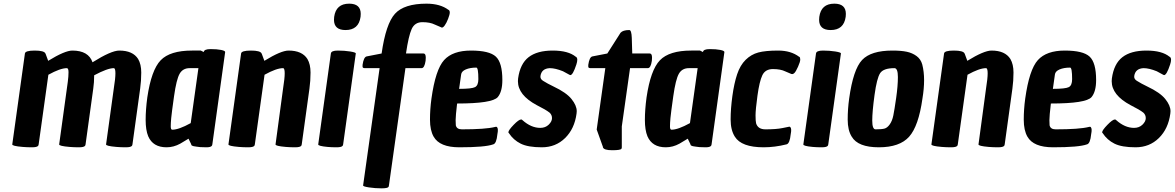

<svg xmlns="http://www.w3.org/2000/svg" viewBox="-20 -788 6414 1048"><path d="M601 -416Q567 -416 494 -377Q494 -338 489 -304L447 0Q446 6 444 8Q438 16 410.5 16Q383 16 360 14Q301 9 303 0L350 -341Q354 -371 354 -393.5Q354 -416 345 -416Q309 -416 244 -380L191 0Q190 6 188 8Q182 16 154.5 16Q127 16 104 14Q45 9 47 0L116 -496Q118 -512 169.5 -512Q221 -512 228 -496Q228 -494 229 -494L243 -456Q334 -512 375 -512Q463 -512 485 -448Q587 -512 631 -512Q705 -512 734 -466Q751 -437 751 -392Q751 -347 745 -304L703 0Q702 6 700 8Q694 16 666.5 16Q639 16 616 14Q557 9 559 0L601 -304Q610 -360 610 -388Q610 -416 601 -416Z M889 16Q815 16 789 -44Q775 -78 775 -133.5Q775 -189 784 -256Q806 -406 857 -459Q908 -512 1028 -512H1076L1092 -504Q1094 -520 1129 -520Q1164 -520 1186.5 -515.5Q1209 -511 1209 -504L1139 0Q1138 6 1136 8Q1130 16 1107 16Q1084 16 1073 15Q1062 14 1053 12.5Q1044 11 1037 10Q1022 6 1024 0L1009 -31Q978 -12 964 -4Q928 16 889 16ZM920 -80Q956 -80 1021 -116L1063 -416H1015Q978 -416 960.5 -385.5Q943 -355 930 -263Q917 -171 914.5 -143.5Q912 -116 912 -98Q912 -80 920 -80Z M1555 -512Q1629 -512 1658 -466Q1675 -437 1675 -392Q1675 -347 1669 -304L1627 0Q1626 6 1624 8Q1618 16 1590.5 16Q1563 16 1540 14Q1482 9 1484 0L1525 -304Q1534 -360 1534 -388Q1534 -416 1525 -416Q1489 -416 1424 -380L1371 0Q1370 6 1368 8Q1362 16 1334.5 16Q1307 16 1284 14Q1225 9 1227 0L1296 -496Q1298 -512 1349.5 -512Q1401 -512 1408 -496Q1408 -494 1409 -494L1423 -456Q1514 -512 1555 -512Z M1786 -496Q1788 -512 1824 -512Q1860 -512 1891.5 -507Q1923 -502 1922 -496L1853 0Q1852 6 1850 8Q1844 16 1817 16Q1790 16 1768 14Q1715 9 1717 0ZM1886 -768Q1949 -768 1949 -712Q1949 -705 1948 -696Q1938 -624 1866 -624Q1803 -624 1803 -680Q1803 -687 1804 -696Q1814 -768 1886 -768Z M1972 -416Q1959 -416 1959 -424V-434Q1965 -476 1981 -480L2063 -496Q2086 -658 2136 -713Q2186 -768 2308 -768Q2383 -768 2428 -734H2429Q2435 -730 2435 -719.5Q2435 -709 2426 -685.5Q2417 -662 2407 -648.5Q2397 -635 2390 -638Q2388 -638 2388 -639L2353 -654Q2327 -667 2285.5 -667Q2244 -667 2227 -629.5Q2210 -592 2196 -496H2292Q2304 -496 2304 -473Q2304 -466 2303 -456Q2297 -416 2281 -416H2193L2103 224Q2102 230 2101 232Q2096 240 2062 240Q2028 240 1994.5 235Q1961 230 1962 224L2052 -416Z M2487 16Q2380 16 2347 -42Q2327 -77 2327 -134.5Q2327 -192 2335 -250Q2357 -408 2404 -460Q2451 -512 2551 -512Q2651 -512 2686.5 -479Q2722 -446 2722 -351Q2722 -288 2697 -258Q2667 -223 2475 -223Q2467 -155 2467 -132.5Q2467 -110 2468 -104Q2473 -82 2501 -82Q2630 -82 2682 -95Q2683 -95 2686.5 -96Q2690 -97 2693 -94Q2701 -85 2695 -56Q2690 -4 2672 0Q2628 16 2487 16ZM2591 -356Q2591 -419 2580 -419Q2546 -419 2522.5 -409Q2499 -399 2497 -381L2486 -303Q2555 -303 2573 -312.5Q2591 -322 2591 -356Z M3128 -181Q3128 -175 3127 -168Q3116 -85 3064.5 -34.5Q3013 16 2937.5 16Q2862 16 2822 -4Q2782 -24 2758 -61Q2755 -63 2755 -66Q2755 -77 2783.5 -106.5Q2812 -136 2825 -136Q2828 -136 2832 -132Q2879 -90 2929 -90Q2957 -90 2975 -107.5Q2993 -125 2993 -143Q2993 -161 2980 -173Q2960 -189 2910 -214Q2807 -269 2807 -345Q2807 -352 2808 -360Q2819 -440 2865.5 -476Q2912 -512 2997 -512Q3082 -512 3123 -478H3124Q3131 -473 3131 -462Q3131 -451 3126 -436Q3107 -378 3093 -378Q3091 -378 3088 -380L3053 -399Q3011 -416 2981 -416Q2936 -414 2930 -373Q2928 -357 2944 -347Q2960 -337 2970.5 -331.5Q2981 -326 3001 -316Q3071 -283 3099.5 -247.5Q3128 -212 3128 -181Z M3204 -416Q3191 -416 3191 -424V-434Q3197 -476 3213 -480L3295 -496L3367 -609Q3380 -624 3415 -624Q3427 -624 3428.5 -581Q3430 -538 3431 -496H3527Q3539 -496 3539 -473Q3539 -466 3538 -456Q3532 -416 3516 -416H3419L3374 -98V16Q3374 21 3372 24Q3367 32 3321.5 32Q3276 32 3271 16V14L3237 -81L3284 -416Z M3614 16Q3540 16 3514 -44Q3500 -78 3500 -133.5Q3500 -189 3509 -256Q3531 -406 3582 -459Q3633 -512 3753 -512H3801L3817 -504Q3819 -520 3854 -520Q3889 -520 3911.5 -515.5Q3934 -511 3934 -504L3864 0Q3863 6 3861 8Q3855 16 3832 16Q3809 16 3798 15Q3787 14 3778 12.5Q3769 11 3762 10Q3747 6 3749 0L3734 -31Q3703 -12 3689 -4Q3653 16 3614 16ZM3645 -80Q3681 -80 3746 -116L3788 -416H3740Q3703 -416 3685.5 -385.5Q3668 -355 3655 -263Q3642 -171 3639.5 -143.5Q3637 -116 3637 -98Q3637 -80 3645 -80Z M4343 -478Q4348 -475 4348 -463Q4348 -451 4336 -424Q4324 -397 4316 -389.5Q4308 -382 4301 -384H4300L4267 -398Q4241 -411 4199 -411Q4157 -411 4141 -377Q4125 -343 4114.5 -266Q4104 -189 4104 -158.5Q4104 -128 4107 -115Q4117 -82 4158 -82Q4217 -82 4251 -89Q4285 -96 4288 -96.5Q4291 -97 4294 -94Q4302 -85 4296 -56Q4291 -4 4273 0Q4209 16 4148 16Q4027 16 3991 -42Q3968 -78 3968 -136Q3968 -194 3977.5 -263.5Q3987 -333 4003.5 -382.5Q4020 -432 4050 -461.5Q4080 -491 4119 -501.5Q4158 -512 4227.5 -512Q4297 -512 4342 -478Z M4434 -496Q4436 -512 4472 -512Q4508 -512 4539.5 -507Q4571 -502 4570 -496L4501 0Q4500 6 4498 8Q4492 16 4465 16Q4438 16 4416 14Q4363 9 4365 0ZM4534 -768Q4597 -768 4597 -712Q4597 -705 4596 -696Q4586 -624 4514 -624Q4451 -624 4451 -680Q4451 -687 4452 -696Q4462 -768 4534 -768Z M4851 -512Q4899 -512 4929.5 -505.5Q4960 -499 4983 -482Q5006 -465 5014 -436Q5024 -397 5024 -350.5Q5024 -304 5015 -250Q4994 -100 4942.5 -42Q4891 16 4777 16Q4663 16 4629 -42Q4607 -77 4607 -135Q4607 -193 4615 -250Q4637 -409 4685.5 -460.5Q4734 -512 4851 -512ZM4759 -82Q4792 -82 4807.5 -86Q4823 -90 4836.5 -109Q4850 -128 4856 -157.5Q4862 -187 4871.5 -253Q4881 -319 4881 -367.5Q4881 -416 4862 -416Q4802 -416 4784 -388.5Q4766 -361 4753.5 -269.5Q4741 -178 4741 -130Q4741 -82 4759 -82Z M5392 -512Q5466 -512 5495 -466Q5512 -437 5512 -392Q5512 -347 5506 -304L5464 0Q5463 6 5461 8Q5455 16 5427.5 16Q5400 16 5377 14Q5319 9 5321 0L5362 -304Q5371 -360 5371 -388Q5371 -416 5362 -416Q5326 -416 5261 -380L5208 0Q5207 6 5205 8Q5199 16 5171.5 16Q5144 16 5121 14Q5062 9 5064 0L5133 -496Q5135 -512 5186.5 -512Q5238 -512 5245 -496Q5245 -494 5246 -494L5260 -456Q5351 -512 5392 -512Z M5728 16Q5621 16 5588 -42Q5568 -77 5568 -134.5Q5568 -192 5576 -250Q5598 -408 5645 -460Q5692 -512 5792 -512Q5892 -512 5927.5 -479Q5963 -446 5963 -351Q5963 -288 5938 -258Q5908 -223 5716 -223Q5708 -155 5708 -132.5Q5708 -110 5709 -104Q5714 -82 5742 -82Q5871 -82 5923 -95Q5924 -95 5927.5 -96Q5931 -97 5934 -94Q5942 -85 5936 -56Q5931 -4 5913 0Q5869 16 5728 16ZM5832 -356Q5832 -419 5821 -419Q5787 -419 5763.5 -409Q5740 -399 5738 -381L5727 -303Q5796 -303 5814 -312.5Q5832 -322 5832 -356Z M6369 -181Q6369 -175 6368 -168Q6357 -85 6305.5 -34.5Q6254 16 6178.5 16Q6103 16 6063 -4Q6023 -24 5999 -61Q5996 -63 5996 -66Q5996 -77 6024.5 -106.5Q6053 -136 6066 -136Q6069 -136 6073 -132Q6120 -90 6170 -90Q6198 -90 6216 -107.5Q6234 -125 6234 -143Q6234 -161 6221 -173Q6201 -189 6151 -214Q6048 -269 6048 -345Q6048 -352 6049 -360Q6060 -440 6106.5 -476Q6153 -512 6238 -512Q6323 -512 6364 -478H6365Q6372 -473 6372 -462Q6372 -451 6367 -436Q6348 -378 6334 -378Q6332 -378 6329 -380L6294 -399Q6252 -416 6222 -416Q6177 -414 6171 -373Q6169 -357 6185 -347Q6201 -337 6211.5 -331.5Q6222 -326 6242 -316Q6312 -283 6340.5 -247.5Q6369 -212 6369 -181Z"/></svg>

Font: Chau Philomene One
Style: Italic
Weight: 400
Designer: Vicente Lamonaca
Foundry: TipoType
Version: Version 1.001